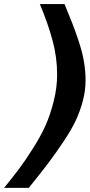

<svg xmlns="http://www.w3.org/2000/svg" viewBox="-45 -790 438 939"><path d="M373.5 -397Q373.5 -347.7 360.4 -297.6Q347.2 -247.6 326.4 -202.6Q305.7 -157.7 267.1 -99.9Q228.5 -42 191.9 6.6Q155.3 55.2 95.7 128.9H-24.9Q18.6 75.2 48.1 35.9Q77.6 -3.4 116.2 -64.2Q154.8 -125 178 -177.2Q201.2 -229.5 217.8 -295.4Q234.4 -361.3 234.4 -425.3Q234.4 -509.3 211.9 -592.5Q189.5 -675.8 149.9 -770H270.5Q295.4 -710 308.3 -677Q321.3 -644 339.4 -590.1Q357.4 -536.1 365.5 -489Q373.5 -441.9 373.5 -397Z"/></svg>

Font: Aurulent Sans
Style: BoldItalic
Weight: 700
Italic angle: -11°
Version: Version 2007.05.04